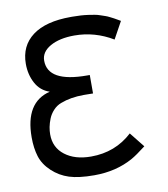

<svg xmlns="http://www.w3.org/2000/svg" viewBox="-74 -696 666 760"><g transform="rotate(-10 259.0 -316.5)"><path d="M459 -78.6Q420.4 -48.8 400.9 -38.1Q333 0 244.6 0Q182.1 0 144 -12.2Q106 -24.4 76.7 -51.8Q46.9 -79.6 36.4 -113.3Q25.9 -147 25.9 -190.4Q25.9 -331.5 127.9 -356.4Q90.8 -368.7 72.3 -403.3Q53.7 -438 53.7 -481Q53.7 -553.2 106.9 -593.3Q160.2 -633.3 261.2 -633.3H267.1Q285.2 -633.3 301 -632.3Q316.9 -631.3 331.3 -629.2Q345.7 -627 356.2 -625.2Q366.7 -623.5 378.9 -619.1Q391.1 -614.7 397.5 -612.8Q403.8 -610.8 414.8 -605.2Q425.8 -599.6 428.7 -598.1Q431.6 -596.7 442.4 -590.3Q453.1 -584 454.1 -583.5L416.5 -515.1Q344.2 -558.6 262.2 -558.6Q202.6 -558.6 165 -537.4Q127.4 -516.1 127.4 -481Q127.4 -394 284.7 -394H286.6H295.4V-319.8Q289.1 -319.8 276.9 -320.1Q264.6 -320.3 258.3 -320.3Q205.1 -320.3 165 -304.7Q146.5 -297.9 133.1 -283.2Q119.6 -268.6 112.8 -251.5Q106 -234.4 103 -219Q100.1 -203.6 100.1 -189.5Q100.1 -136.7 140.1 -106Q180.2 -75.2 245.1 -75.2Q342.3 -75.2 411.1 -138.7Z"/></g></svg>

Font: Fantasque Sans Mono
Style: Regular
Weight: 400
Monospace: yes
Designer: Jany Belluz
Version: Version 1.8.0 ; ttfautohint (v1.8.2)